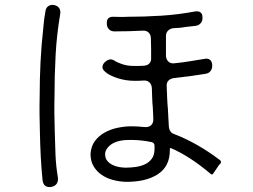

<svg xmlns="http://www.w3.org/2000/svg" viewBox="-20 -765 1040 789"><path d="M155 -23Q150 -73 147.5 -121.5Q145 -170 144 -220Q143 -256 142.5 -293Q142 -330 143 -368Q143 -439 146.5 -509.5Q150 -580 158 -651Q161 -690 167 -720Q169 -734 179.5 -740.5Q190 -747 204 -744Q233 -736 227 -705Q213 -622 208.5 -538.5Q204 -455 204 -370Q203 -332 203.5 -296Q204 -260 205 -225Q206 -177 208 -129.5Q210 -82 218 -35Q221 -4 192 3H191Q160 8 155 -23ZM493 -18Q468 -19 442.5 -26Q417 -33 397 -47Q377 -61 364.5 -82Q352 -103 352 -132Q354 -164 370 -185.5Q386 -207 410.5 -220.5Q435 -234 464 -240Q493 -246 520 -246Q545 -246 572 -243Q590 -241 600.5 -250Q611 -259 610 -278L608 -323Q606 -340 605.5 -360Q605 -380 604 -403Q603 -418 594 -426.5Q585 -435 570 -434Q559 -433 549 -433Q539 -433 530 -433Q515 -433 498.5 -435.5Q482 -438 465.5 -443Q449 -448 434 -455.5Q419 -463 408 -474Q399 -483 401.5 -494Q404 -505 415 -513L419 -516Q427 -521 434 -521Q443 -521 453 -514Q461 -509 475 -504Q499 -494 530 -494Q540 -494 550.5 -494Q561 -494 572 -495Q586 -496 594 -504.5Q602 -513 601 -527V-564L600 -607Q600 -622 591 -631Q582 -640 566 -639Q508 -636 450 -636Q437 -636 428.5 -644Q420 -652 419 -665V-667Q417 -698 448 -696Q460 -696 473 -695.5Q486 -695 502 -696Q572 -696 642.5 -700.5Q713 -705 782 -718Q796 -720 804 -714Q812 -708 812 -694V-690Q812 -678 804.5 -669.5Q797 -661 785 -659Q777 -658 768.5 -657Q760 -656 749 -655Q722 -650 691 -649Q678 -647 670 -638.5Q662 -630 662 -617V-535Q663 -520 672.5 -511.5Q682 -503 697 -505Q728 -508 758.5 -513Q789 -518 820 -523Q834 -526 842.5 -519.5Q851 -513 852 -499V-494Q852 -482 845 -473Q838 -464 826 -462Q812 -460 797.5 -457.5Q783 -455 767 -453Q748 -451 730 -448.5Q712 -446 694 -444Q680 -442 672 -433.5Q664 -425 665 -411Q666 -384 667 -360.5Q668 -337 670 -317Q671 -297 672 -278.5Q673 -260 674 -243Q675 -233 680.5 -225Q686 -217 696 -214Q790 -178 884 -107Q891 -101 886 -93L880 -87L879 -86V-85Q878 -84 878 -84L857 -53Q852 -44 845 -51Q760 -123 683 -156Q678 -158 678 -153V-148Q678 -80 627 -48Q576 -16 493 -18ZM497 -76Q517 -76 538 -79Q559 -82 576 -90Q593 -98 604 -113Q615 -128 615 -153V-166Q615 -178 603 -181Q561 -190 518 -190Q467 -191 439 -173Q412 -154 412 -131Q412 -115 420.5 -104.5Q429 -94 442 -87.5Q455 -81 470 -78.5Q485 -76 497 -76Z"/></svg>

Font: Higure Gothic
Style: Regular
Weight: 400
Designer: Yoshimichi Ohira
Foundry: Positype
Version: Version 1.000